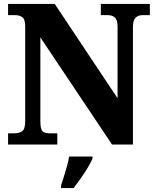

<svg xmlns="http://www.w3.org/2000/svg" viewBox="-20 -734 790 975"><path d="M21 0V-57H52Q77 -57 92.5 -67.5Q108 -78 108 -119V-599Q108 -637 93 -647Q78 -657 59 -657H21V-714H258L577 -235V-599Q577 -633 563.5 -645Q550 -657 530 -657H492V-714H741V-657H702Q681 -657 668 -643.5Q655 -630 655 -595V0H549L185 -544V-119Q185 -78 196 -67.5Q207 -57 232 -57H271V0ZM290 208Q296 189 304.5 162.5Q313 136 320.5 109Q328 82 331 61H450V71Q441 92 425 118.5Q409 145 390 172Q371 199 354 221H290Z"/></svg>

Font: Noto Serif Armenian SemiCondensed ExtraBold
Style: Regular
Weight: 800
Width: 4
Designer: Monotype Design Team
Foundry: Monotype Imaging Inc.
Version: Version 2.008; ttfautohint (v1.8.4.7-5d5b)